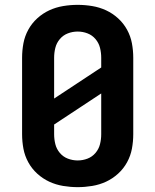

<svg xmlns="http://www.w3.org/2000/svg" viewBox="-20 -763 640 791"><path d="M300 8Q270 8 240 3Q210 -2 183 -14.5Q156 -27 133.5 -47.5Q111 -68 96.5 -94.5Q82 -121 76.5 -150.5Q71 -180 71 -210V-525Q71 -555 76.5 -584.5Q82 -614 96.5 -640.5Q111 -667 133.5 -687.5Q156 -708 183 -720.5Q210 -733 240 -738Q270 -743 300 -743Q330 -743 360 -738Q390 -733 417 -720.5Q444 -708 466.5 -687.5Q489 -667 503.5 -640.5Q518 -614 523.5 -584.5Q529 -555 529 -525V-210Q529 -180 523.5 -150.5Q518 -121 503.5 -94.5Q489 -68 466.5 -47.5Q444 -27 417 -14.5Q390 -2 360 3Q330 8 300 8ZM203 -357 397 -485V-525Q397 -546 392 -566Q387 -586 373.5 -602Q360 -618 340.5 -625.5Q321 -633 300 -633Q279 -633 259.5 -625.5Q240 -618 226.5 -602Q213 -586 208 -566Q203 -546 203 -525ZM300 -102Q321 -102 340.5 -109.5Q360 -117 373.5 -133Q387 -149 392 -169Q397 -189 397 -210V-378L203 -250V-210Q203 -189 208 -169Q213 -149 226.5 -133Q240 -117 259.5 -109.5Q279 -102 300 -102Z"/></svg>

Font: Iosevka Extrabold Extended
Style: Regular
Weight: 800
Width: 7
Monospace: yes
Designer: Belleve Invis
Foundry: Belleve Invis
Version: Version 32.5.0; ttfautohint (v1.8.4)